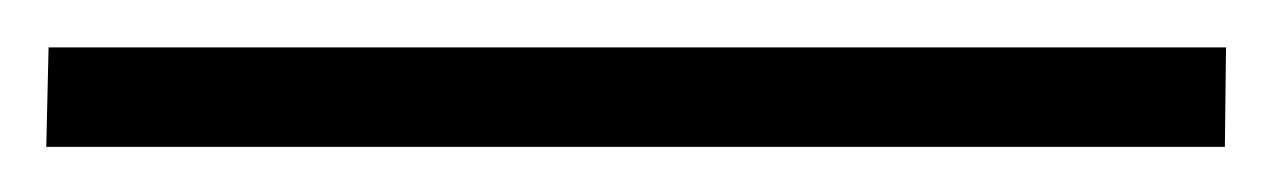

<svg xmlns="http://www.w3.org/2000/svg" viewBox="-25 24 550 83"><path d="M505 44.5 504.5 87.5H-5L-4 44.5Z"/></svg>

Font: Merriweather 20pt SemiBold
Style: Regular
Weight: 600
Version: Version 2.100